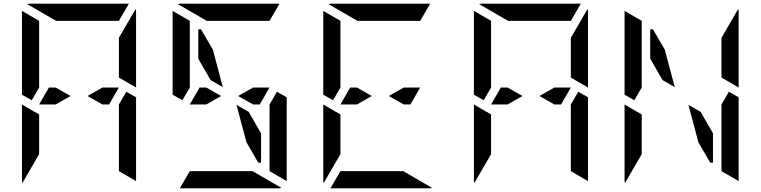

<svg xmlns="http://www.w3.org/2000/svg" viewBox="-20 -1020 4120 1040"><path d="M624 -782V-815L715 -972Q717 -964 717 -959V-546L624 -600V-607ZM535 -546H624L571 -454H535L454 -500ZM281 -454H238H192L245 -546H281L362 -500ZM717 -493V-41Q717 -41 717 -39L624 -93V-95V-103V-139V-218V-454L664 -523ZM99 -507V-959Q99 -959 99 -961L192 -907V-905V-895V-861V-782V-578V-546L152 -477ZM192 -218V-185L101 -28Q99 -36 99 -41V-454L147 -426L169 -413V-414L192 -400ZM284 -907 127 -998Q135 -1000 140 -1000H676Q676 -1000 678 -1000L624 -907H621H590H454H362Z M1351 -546H1440L1387 -454H1351L1270 -500ZM1097 -454H1054H1008L1061 -546H1097L1178 -500ZM1054 -861H1069L1133 -751L1187 -548L1121 -586L1054 -702ZM1533 -493V-41Q1533 -41 1533 -39L1440 -93V-95V-103V-139V-218V-454L1480 -523ZM915 -507V-959Q915 -959 915 -961L1008 -907V-905V-895V-861V-782V-578V-546L968 -477ZM1394 -298V-139H1379L1315 -249L1261 -452L1327 -414ZM1348 -93 1505 -2Q1497 0 1492 0H956Q956 0 954 0L1008 -93H1011H1042H1178H1270ZM1100 -907 943 -998Q951 -1000 956 -1000H1492Q1492 -1000 1494 -1000L1440 -907H1437H1406H1270H1178Z M2167 -546H2256L2203 -454H2167L2086 -500ZM1913 -454H1870H1824L1877 -546H1913L1994 -500ZM1731 -507V-959Q1731 -959 1731 -961L1824 -907V-905V-895V-861V-782V-578V-546L1784 -477ZM1824 -218V-185L1733 -28Q1731 -36 1731 -41V-454L1779 -426L1801 -413V-414L1824 -400ZM2164 -93 2321 -2Q2313 0 2308 0H1772Q1772 0 1770 0L1824 -93H1827H1858H1994H2086ZM1916 -907 1759 -998Q1767 -1000 1772 -1000H2308Q2308 -1000 2310 -1000L2256 -907H2253H2222H2086H1994Z M3072 -782V-815L3163 -972Q3165 -964 3165 -959V-546L3072 -600V-607ZM2983 -546H3072L3019 -454H2983L2902 -500ZM2729 -454H2686H2640L2693 -546H2729L2810 -500ZM3165 -493V-41Q3165 -41 3165 -39L3072 -93V-95V-103V-139V-218V-454L3112 -523ZM2547 -507V-959Q2547 -959 2547 -961L2640 -907V-905V-895V-861V-782V-578V-546L2600 -477ZM2640 -218V-185L2549 -28Q2547 -36 2547 -41V-454L2595 -426L2617 -413V-414L2640 -400ZM2732 -907 2575 -998Q2583 -1000 2588 -1000H3124Q3124 -1000 3126 -1000L3072 -907H3069H3038H2902H2810Z M3888 -782V-815L3979 -972Q3981 -964 3981 -959V-546L3888 -600V-607ZM3502 -861H3517L3581 -751L3635 -548L3569 -586L3502 -702ZM3981 -493V-41Q3981 -41 3981 -39L3888 -93V-95V-103V-139V-218V-454L3928 -523ZM3363 -507V-959Q3363 -959 3363 -961L3456 -907V-905V-895V-861V-782V-578V-546L3416 -477ZM3456 -218V-185L3365 -28Q3363 -36 3363 -41V-454L3411 -426L3433 -413V-414L3456 -400ZM3842 -298V-139H3827L3763 -249L3709 -452L3775 -414Z"/></svg>

Font: DSEG14 Modern Mini
Style: Regular
Weight: 400
Designer: Keshikan(Twitter:@keshinomi_88pro)
Version: Version 0.46